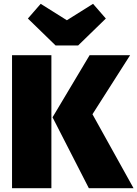

<svg xmlns="http://www.w3.org/2000/svg" viewBox="-20 -985 719 1005"><path d="M249 0H43V-696H249ZM679 0H445L255 -371L449 -696H661L464 -387ZM389 -747H271L126 -888L193 -965L330 -879L467 -965L534 -888Z"/></svg>

Font: Trujillo Black
Style: Regular
Weight: 900
Designer: Fira Sans original fonts by bBox Type GmbH, Carrois Corporate GbR, & Edenspiekermann AG / Changes by Cristiano Sobral
Foundry: Fira Sans original fonts by bBox Type GmbH, Carrois Corporate GbR, & Edenspiekermann AG / Changes by Cristiano Sobral
Version: Version 4.301;July 28, 2020;FontCreator 13.0.0.2655 64-bit